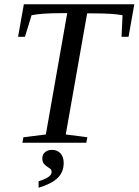

<svg xmlns="http://www.w3.org/2000/svg" viewBox="-20 -675 655 908"><path d="M85.9 0 90.8 -25.9 196.8 -39.1 297.9 -612.8H272.9Q175.8 -612.8 129.4 -603L98.1 -501H65.4L92.8 -654.8H615.2L587.9 -501H554.7L559.6 -603Q515.6 -611.8 416 -611.8H392.1L291 -39.1L393.1 -25.9L388.2 0ZM281.2 95.7Q281.2 138.7 252.7 166.5Q224.1 194.3 162.6 212.9V182.1Q224.1 163.6 224.1 138.7Q224.1 128.4 217.3 123Q210.4 117.7 202.1 112.3Q193.8 106.9 187 98.6Q180.2 90.3 180.2 73.7Q180.2 55.2 193.4 44.4Q206.5 33.7 225.6 33.7Q250.5 33.7 265.9 50Q281.2 66.4 281.2 95.7Z"/></svg>

Font: Tinos
Style: Italic
Weight: 400
Italic angle: -16.333°
Designer: Steve Matteson
Foundry: Monotype Imaging Inc.
Version: Version 1.32